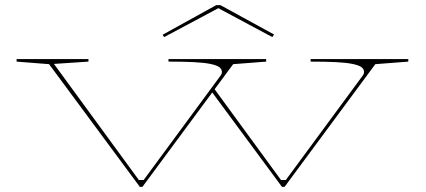

<svg xmlns="http://www.w3.org/2000/svg" viewBox="-20 -731 1667 751"><path d="M815 -388 1079 -27H1098L1400 -437Q1402 -440 1403 -443Q1404 -446 1404 -449Q1404 -461 1393.5 -468.5Q1383 -476 1358.5 -481Q1334 -486 1294 -488Q1254 -490 1195 -490V-500H1577V-490L1448 -480L1093 0H1083L806 -375ZM527 0 172 -480 45 -490V-500H326V-490L191 -481L523 -27H542L844 -437Q846 -440 847 -443Q848 -446 848 -449Q848 -461 837.5 -468.5Q827 -476 802.5 -481Q778 -486 738 -488Q698 -490 639 -490V-500H1021V-490L892 -480L537 0ZM622 -586 616 -595 826 -711H842L1052 -596L1045 -586L834 -699Z"/></svg>

Font: Kalnia Expanded Thin
Style: Regular
Weight: 250
Width: 7
Designer: Frida Medrano
Foundry: Frida Medrano
Version: Version 1.105